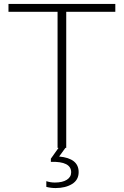

<svg xmlns="http://www.w3.org/2000/svg" viewBox="-20 -750 628 974"><path d="M565 -730V-690H316V0H312L280 44Q379 53 379 123Q379 163 345.5 183.5Q312 204 262 204Q238 204 215 198V169Q236 176 258 176Q297 176 319 162Q341 148 341 124Q341 68 238 71V55L277 0H272V-690H23V-730Z"/></svg>

Font: Nacelle UltraLight
Style: Regular
Weight: 200
Designer: Sora Sagano
Foundry: Sora Sagano
Version: Version 1.000;FEAKit 1.0